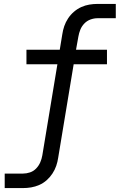

<svg xmlns="http://www.w3.org/2000/svg" viewBox="-20 -755 640 980"><path d="M4 205V131H97Q115 131 133 125Q151 119 164.5 105Q178 91 185.5 73.5Q193 56 196 38L273 -427H115V-501H285L298 -580Q301 -601 308 -621.5Q315 -642 327.5 -661Q340 -680 357.5 -695Q375 -710 395 -719Q415 -728 436 -731.5Q457 -735 478 -735H571V-662H478Q460 -662 442 -655.5Q424 -649 410.5 -635Q397 -621 390 -603.5Q383 -586 380 -568L368 -501H526V-427H356L277 50Q274 71 267 91.5Q260 112 247.5 131Q235 150 218 165Q201 180 180.5 189Q160 198 139 201.5Q118 205 97 205Z"/></svg>

Font: Iosevka Slab Extended
Style: Italic
Weight: 400
Width: 7
Italic angle: -9°
Monospace: yes
Designer: Belleve Invis
Foundry: Belleve Invis
Version: Version 11.1.0; ttfautohint (v1.8.3)